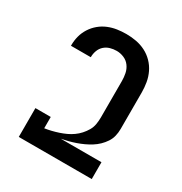

<svg xmlns="http://www.w3.org/2000/svg" viewBox="-173 -871 946 998"><g transform="rotate(30 300.0 -371.5)"><path d="M81 0V-173H173V-105Q193 -108 213.5 -113Q234 -118 253.5 -124.5Q273 -131 291.5 -139.5Q310 -148 327 -160Q344 -172 358 -187.5Q372 -203 382.5 -221Q393 -239 396.5 -259.5Q400 -280 400 -301V-520Q400 -542 395.5 -564.5Q391 -587 377.5 -605.5Q364 -624 342.5 -633Q321 -642 299 -642Q279 -642 260 -636.5Q241 -631 226.5 -618Q212 -605 205 -586Q198 -567 198 -548V-546H79V-550Q79 -578 86 -604.5Q93 -631 108 -654.5Q123 -678 144.5 -696Q166 -714 191.5 -724.5Q217 -735 244 -739Q271 -743 299 -743Q329 -743 358.5 -737.5Q388 -732 414.5 -718.5Q441 -705 462 -683.5Q483 -662 496 -635Q509 -608 514 -578.5Q519 -549 519 -520V-301Q519 -279 514 -258Q509 -237 497 -219Q485 -201 469.5 -186Q454 -171 435.5 -159.5Q417 -148 397.5 -139Q378 -130 358 -123Q338 -116 317 -110.5Q296 -105 275 -101H519V0Z"/></g></svg>

Font: Iosevka Extended
Style: Bold
Weight: 700
Width: 7
Monospace: yes
Designer: Belleve Invis
Foundry: Belleve Invis
Version: Version 32.5.0; ttfautohint (v1.8.4)